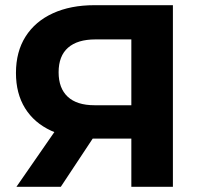

<svg xmlns="http://www.w3.org/2000/svg" viewBox="-20 -720 774 740"><path d="M486.2 0V-220.8L525.5 -185.9H333.8Q242.8 -185.9 177.1 -216.2Q111.5 -246.5 76.5 -303.1Q41.5 -359.7 41.5 -438.7Q41.5 -520.8 78.6 -579.2Q115.7 -637.6 183.8 -668.8Q252 -700 343.8 -700H646.4V0ZM43.3 0 217.5 -251.4H380.7L214.3 0ZM486.2 -272.5V-610L525.5 -568.1H347.8Q278.6 -568.1 242.3 -536.2Q205.9 -504.4 205.9 -441.4Q205.9 -379.9 241 -347.2Q276 -314.4 344.2 -314.4H525.5Z"/></svg>

Font: Montserrat Alternates Thin
Style: Regular
Weight: 100
Designer: Julieta Ulanovsky
Foundry: Julieta Ulanovsky
Version: Version 9.000